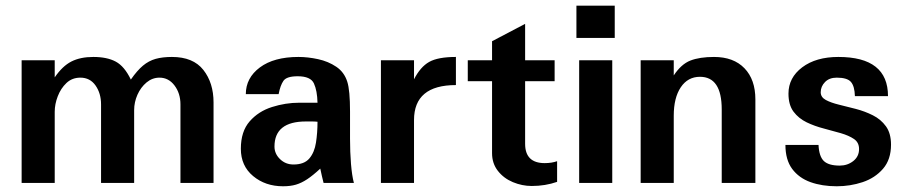

<svg xmlns="http://www.w3.org/2000/svg" viewBox="-20 -648 3215 680"><path d="M736.3 0V-285.2Q736.3 -354.5 700.2 -400.4Q664.1 -446.3 588.9 -446.3Q555.7 -446.3 531.2 -439.5Q506.8 -432.6 486.3 -415.5Q465.8 -398.4 443.4 -366.2Q420.9 -413.1 390.1 -429.7Q359.4 -446.3 310.5 -446.3Q264.6 -446.3 232.9 -430.2Q201.2 -414.1 173.8 -374V-434.6H56.6V0H173.8V-252Q173.8 -279.3 184.6 -307.1Q195.3 -335 215.3 -354Q235.4 -373 264.6 -373Q298.8 -373 318.4 -345.2Q337.9 -317.4 337.9 -278.3V0H455.1V-257.8Q455.1 -286.1 466.8 -312.5Q478.5 -338.9 499 -356Q519.5 -373 544.9 -373Q577.1 -373 598.1 -345.2Q619.1 -317.4 619.1 -278.3V0Z M1104.5 -216.8Q1104.5 -177.7 1099.1 -143.1Q1093.8 -108.4 1075.7 -86.9Q1057.6 -65.4 1019.5 -65.4Q991.2 -65.4 971.7 -84.5Q952.1 -103.5 952.1 -128.9Q952.1 -217.8 1063.5 -217.8Q1075.2 -217.8 1085.4 -217.8Q1095.7 -217.8 1104.5 -216.8ZM1233.4 0Q1226.6 -25.4 1223.1 -67.4Q1219.7 -109.4 1219.7 -156.2V-252.9Q1219.7 -328.1 1210 -358.4Q1199.2 -392.6 1170.9 -411.6Q1142.6 -430.7 1106.4 -438.5Q1070.3 -446.3 1037.1 -446.3Q950.2 -446.3 900.4 -409.2Q850.6 -372.1 850.6 -314.5H966.8Q972.7 -345.7 983.9 -361.8Q995.1 -377.9 1034.2 -377.9Q1080.1 -377.9 1091.8 -352.5Q1103.5 -327.1 1104.5 -284.2H1040Q991.2 -284.2 943.4 -269Q895.5 -253.9 864.3 -218.3Q833 -182.6 833 -121.1Q833 -60.5 876.5 -24.4Q919.9 11.7 982.4 11.7Q1008.8 11.7 1028.3 5.9Q1047.9 0 1067.9 -13.2Q1087.9 -26.4 1114.3 -50.8Q1116.2 -41 1120.1 -24.4Q1124 -7.8 1126 0Z M1594.7 -346.7V-446.3Q1531.2 -446.3 1500 -428.7Q1468.8 -411.1 1446.3 -367.2V-434.6H1329.1V0H1446.3V-222.7Q1446.3 -346.7 1594.7 -346.7Z M1953.1 -3.9V-77.1Q1933.6 -70.3 1909.2 -70.3Q1839.8 -70.3 1839.8 -138.7V-360.4H1944.3V-434.6H1839.8V-563.5L1722.7 -502V-434.6H1636.7V-360.4H1722.7V-105.5Q1722.7 -69.3 1743.2 -43Q1763.7 -16.6 1796.4 -2.9Q1829.1 10.7 1863.3 10.7Q1911.1 10.7 1953.1 -3.9Z M2148.4 0V-434.6H2031.2V0ZM2157.2 -513.7V-627.9H2021.5V-513.7Z M2655.3 0V-295.9Q2655.3 -366.2 2616.7 -406.2Q2578.1 -446.3 2508.8 -446.3Q2458 -446.3 2425.3 -433.6Q2392.6 -420.9 2366.2 -380.9V-434.6H2249V0H2366.2V-238.3Q2366.2 -301.8 2391.1 -338.9Q2416 -376 2459 -376Q2536.1 -376 2536.1 -260.7V0Z M3135.7 -135.7Q3135.7 -175.8 3117.7 -200.7Q3099.6 -225.6 3071.3 -239.7Q3043 -253.9 3011.2 -262.2Q2979.5 -270.5 2951.2 -277.3Q2922.9 -284.2 2904.8 -293.9Q2886.7 -303.7 2886.7 -321.3Q2886.7 -341.8 2901.9 -357.4Q2917 -373 2943.4 -373Q2980.5 -373 2993.7 -357.9Q3006.8 -342.8 3007.8 -307.6H3125Q3125 -446.3 2949.2 -446.3Q2870.1 -446.3 2821.3 -409.7Q2772.5 -373 2772.5 -316.4Q2772.5 -276.4 2790.5 -252.4Q2808.6 -228.5 2836.9 -214.8Q2865.2 -201.2 2897.5 -192.9Q2929.7 -184.6 2958 -176.3Q2986.3 -168 3004.4 -155.8Q3022.5 -143.6 3022.5 -120.1Q3022.5 -93.8 3002 -77.6Q2981.4 -61.5 2954.1 -61.5Q2915 -61.5 2897.9 -77.6Q2880.9 -93.8 2878.9 -134.8H2761.7Q2761.7 -82 2785.6 -49.8Q2809.6 -17.6 2850.6 -2.9Q2891.6 11.7 2943.4 11.7Q2991.2 11.7 3035.2 -2.9Q3079.1 -17.6 3107.4 -50.3Q3135.7 -83 3135.7 -135.7Z"/></svg>

Font: Namkio Khamti Book
Style: Bold
Weight: 800
Designer: Debbi Hosken
Foundry: SIL International
Version: Version 3.917